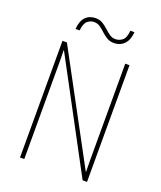

<svg xmlns="http://www.w3.org/2000/svg" viewBox="-162 -1003 924 1104"><g transform="rotate(20 300.0 -451.0)"><path d="M95 0V-714H122L478 -53H480Q479 -88 479 -125.5Q479 -163 479 -191V-714H505V0H478L122 -665H120Q121 -633 121 -602Q121 -571 121 -530V0ZM142 -804Q146 -854 169.5 -878Q193 -902 231 -902Q256 -902 274.5 -890.5Q293 -879 308.5 -864.5Q324 -850 340.5 -838.5Q357 -827 377 -827Q399 -827 418.5 -841.5Q438 -856 442 -902H467Q463 -853 438.5 -828Q414 -803 376 -803Q351 -803 332.5 -814.5Q314 -826 298.5 -840.5Q283 -855 267 -866.5Q251 -878 229 -878Q209 -878 190.5 -863.5Q172 -849 167 -804Z"/></g></svg>

Font: Noto Sans Mono Thin
Style: Regular
Weight: 100
Designer: Monotype Design Team
Foundry: Monotype Imaging Inc.
Version: Version 2.014